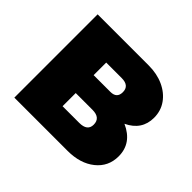

<svg xmlns="http://www.w3.org/2000/svg" viewBox="-121 -657 815 815"><g transform="rotate(45 286.0 -250.0)"><path d="M455.5 -252Q536 -216 536 -137Q536 -75.5 489 -37.8Q442 0 366 0H46.5V-500H352.5Q403 -500 442.2 -482Q481.5 -464 504 -432.2Q526.5 -400.5 526.5 -359Q526.5 -285.5 455.5 -252ZM317.5 -305.5Q356 -305.5 356 -342Q356 -381 310 -381H217V-305.5ZM317 -119Q366 -119 366 -157Q366 -198 317.5 -198H217V-119Z"/></g></svg>

Font: Overused Grotesk ExtraBold
Style: Regular
Weight: 800
Version: Version 0.004